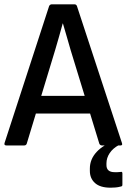

<svg xmlns="http://www.w3.org/2000/svg" viewBox="-20 -675 588 891"><path d="M10 0Q-2 0 1 -11L208 -647Q212 -655 221 -655H325Q334 -655 337 -647L546 -11Q550 0 539 0H453Q445 0 441 -8L308 -442Q299 -473 290 -504.5Q281 -536 272 -566H271Q263 -536 254 -505Q245 -474 236 -443L104 -8Q101 0 92 0ZM130 -148 150 -230H393L413 -148ZM493 196Q445 196 421 174.5Q397 153 397 118V107Q397 64 428.5 30Q460 -4 517 -23L533 -12L532 -2Q504 13 489 35.5Q474 58 474 83V91Q474 124 512 124Q519 124 525 124Q531 124 539 123Q548 120 548 130V181Q548 186 546.5 188Q545 190 539 191Q528 194 516 195Q504 196 493 196Z"/></svg>

Font: Sofia Sans Semi Condensed SemiBold
Style: Regular
Weight: 600
Designer: Botio Nikoltchev, Ani Petrova
Foundry: lettersoup
Version: Version 4.100